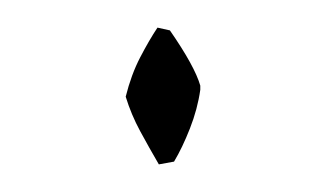

<svg xmlns="http://www.w3.org/2000/svg" viewBox="-20 -110 236 139"><path d="M95 9Q88 -3 81.5 -15Q75 -27 71 -40Q75 -56 81.5 -68.5Q88 -81 94 -90L103 -88Q121 -62 125 -48V-45Q123 -31 117.5 -17Q112 -3 106 7Z"/></svg>

Font: Labrada ExtraLight
Style: Regular
Weight: 200
Designer: Mercedes Jáuregui
Foundry: Omnibus-Type Team
Version: Version 1.000; ttfautohint (v1.8.4.7-5d5b)